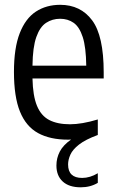

<svg xmlns="http://www.w3.org/2000/svg" viewBox="-20 -571 484 798"><path d="M315.5 207.5Q267 207.5 240.8 183.5Q214.5 159.5 214.5 117Q214.5 86 228.5 59Q242.5 32 275.5 9Q269 9.5 263 9.5Q188 9.5 138 -18Q88 -45.5 63 -107.2Q38 -169 38 -272Q38 -371.5 62 -433Q86 -494.5 129.2 -522.8Q172.5 -551 230 -551Q315 -551 363 -486.5Q411 -422 411 -270.5V-245H115Q116.5 -172.5 133.8 -131Q151 -89.5 185 -72Q219 -54.5 271 -54.5Q320 -54.5 386.5 -74.5V-10Q335 9 308.5 29.8Q282 50.5 272.5 71.8Q263 93 263 112.5Q263 168.5 321.5 168.5Q354 168.5 386.5 149V189Q355.5 207.5 315.5 207.5ZM230 -493Q197.5 -493 171.8 -476.2Q146 -459.5 131 -417.2Q116 -375 115 -298H338.5Q337.5 -375 323.8 -417.2Q310 -459.5 286 -476.2Q262 -493 230 -493Z"/></svg>

Font: Encode Sans Cnd
Style: Regular
Weight: 400
Width: 3
Designer: Multiple Designers
Foundry: Impallari Type
Version: Version 3.002; ttfautohint (v1.8.3) -l 8 -r 50 -G 200 -x 14 